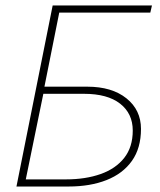

<svg xmlns="http://www.w3.org/2000/svg" viewBox="-20 -680 582 700"><path d="M40 0 172 -660H534L528 -634H196L142 -364H298Q388 -364 441 -321.5Q494 -279 494 -210Q494 -140 461 -93.5Q428 -47 368.5 -23.5Q309 0 230 0ZM74 -26H220Q292 -26 347 -45.5Q402 -65 433 -104.5Q464 -144 464 -204Q464 -266 418 -302Q372 -338 286 -338H138Z"/></svg>

Font: Source Sans 3 ExtraLight
Style: Italic
Weight: 250
Italic angle: -11°
Designer: Paul D. Hunt
Foundry: Adobe
Version: Version 3.046;hotconv 1.0.118;makeotfexe 2.5.65603